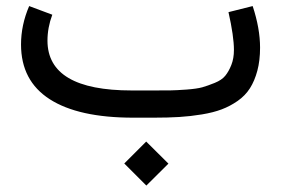

<svg xmlns="http://www.w3.org/2000/svg" viewBox="-20 -380 908 620"><path d="M381.3 147.9 452.1 77.1 523.9 148.4 452.6 219.2ZM476.1 0H410.2Q233.4 0 140.6 -59.6Q47.9 -119.1 47.9 -236.3Q47.9 -299.3 74.2 -360.4L148.9 -332.5Q133.3 -291 133.3 -248.5Q133.8 -87.9 405.3 -87.9H472.7Q510.7 -87.9 530 -88.1Q549.3 -88.4 582.5 -90.8Q615.7 -93.3 633.1 -98.1Q650.4 -103 673.3 -112.3Q696.3 -121.6 707.5 -135.5Q718.8 -149.4 727.1 -170.4Q735.4 -191.4 735.4 -218.8Q735.4 -262.7 717.8 -340.8L795.9 -360.4Q819.8 -288.1 819.8 -226.1Q819.8 -184.6 811 -151.6Q802.2 -118.7 787.1 -95Q772 -71.3 747.6 -54.2Q723.1 -37.1 696 -26.9Q668.9 -16.6 631.8 -10.5Q594.7 -4.4 558.6 -2.2Q522.5 0 476.1 0Z"/></svg>

Font: Vazir FD-WOL
Style: FD-WOL
Weight: 400
Foundry: Based on Dejavu fonts, by Saber Rastikerdar
Version: Version 26.0.0